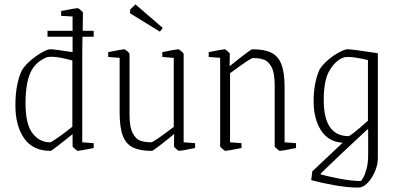

<svg xmlns="http://www.w3.org/2000/svg" viewBox="-20 -676 1794 873"><path d="M354 -429V-29L406 -25V-3Q341 10 333 10Q331 10 320.5 1Q310 -8 310 -11V-66L281 -43Q272 -36 243 -13Q214 10 210 10Q129 10 89.5 -47.5Q50 -105 50 -197Q50 -249 58.5 -291Q67 -333 81 -359Q97 -383 123 -404.5Q149 -426 173 -439Q197 -452 208 -452Q228 -452 310 -439V-509H196V-536H310V-601L258 -604V-626Q325 -639 333 -639Q336 -639 346.5 -630.5Q357 -622 357 -618L356 -536H406V-509H355ZM309 -401Q247 -418 214 -418Q197 -418 189 -414Q138 -392 117 -342.5Q96 -293 96 -206Q96 -112 127.5 -70.5Q159 -29 207 -29Q214 -29 249.5 -54.5Q285 -80 309 -100Z M524 -163V-413L472 -417V-439Q536 -452 545 -452Q549 -452 559 -443Q569 -434 569 -431V-153Q569 -99 583 -71.5Q597 -44 617.5 -36.5Q638 -29 668 -29Q678 -29 770 -99V-413L718 -417V-439Q782 -452 791 -452Q794 -452 804.5 -443Q815 -434 815 -431V-29L867 -25V-3Q803 10 794 10Q791 10 781 1Q771 -8 771 -11L772 -67Q751 -49 713 -19.5Q675 10 671 10Q616 10 584.5 -5.5Q553 -21 538.5 -58.5Q524 -96 524 -163ZM571 -616 572 -633 596 -656 720 -549 707 -532Z M981 -11V-413L929 -417V-439Q993 -452 1002 -452Q1005 -452 1015 -443Q1025 -434 1025 -431L1024 -375Q1120 -452 1127 -452Q1182 -452 1213.5 -436.5Q1245 -421 1259.5 -383.5Q1274 -346 1274 -279V-29L1326 -25V-3Q1262 10 1253 10Q1249 10 1239 1Q1229 -8 1229 -11V-289Q1229 -344 1215 -370.5Q1201 -397 1180.5 -404.5Q1160 -412 1130 -412Q1119 -412 1026 -343V-29L1078 -25V-3Q1013 10 1004 10Q1002 10 991.5 1Q981 -8 981 -11Z M1395 143 1400 103 1538 -27Q1473 -31 1439.5 -83.5Q1406 -136 1406 -216Q1406 -299 1433 -360Q1449 -385 1474.5 -406Q1500 -427 1524.5 -439.5Q1549 -452 1560 -452Q1581 -452 1698 -434V44Q1698 73 1684.5 104.5Q1671 136 1650.5 156.5Q1630 177 1610 177Q1561 177 1499.5 166Q1438 155 1395 143ZM1653 -127V-403Q1593 -417 1564 -417Q1547 -417 1538 -413Q1504 -399 1478 -355Q1452 -311 1452 -221Q1452 -57 1565 -57Q1574 -57 1653 -127ZM1654 30V-86L1651 -88Q1601 -42 1539.5 16Q1478 74 1438 113V117Q1466 125 1522 136Q1578 147 1620 147Q1623 147 1631.5 132Q1640 117 1647 90.5Q1654 64 1654 30Z"/></svg>

Font: Grenze ExtraLight
Style: Regular
Weight: 275
Designer: Renata Polastri
Foundry: Omnibus-Type
Version: Version 1.002; ttfautohint (v1.8)